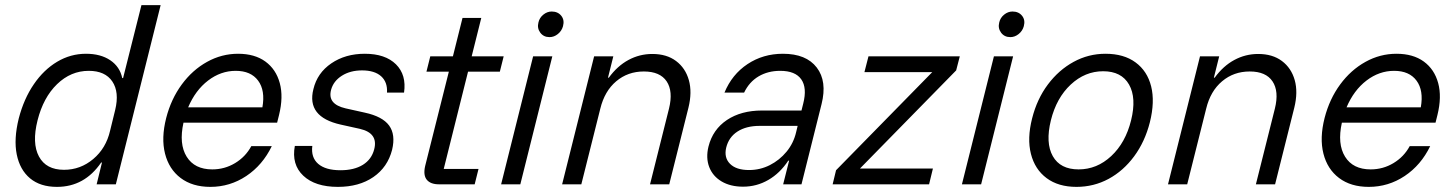

<svg xmlns="http://www.w3.org/2000/svg" viewBox="-20 -720 5682 750"><path d="M202.5 10Q137.5 10 97.5 -23.3Q57.5 -56.7 45.4 -116.7Q33.3 -176.7 53.3 -257.5Q73.3 -334.2 112.1 -390.8Q150.8 -447.5 203.3 -478.8Q255.8 -510 315.8 -510Q373.3 -510 410.8 -484.6Q448.3 -459.2 457.5 -415H460.8L532.5 -700H607.5L432.5 0H357.5L378.3 -85H375Q310 10 202.5 10ZM230 -56.7Q294.2 -56.7 344.2 -98.8Q394.2 -140.8 410 -209.2L430 -290.8Q446.7 -360 418.8 -401.7Q390.8 -443.3 326.7 -443.3Q256.7 -443.3 202.9 -391.2Q149.2 -339.2 126.7 -250Q104.2 -160.8 132.1 -108.8Q160 -56.7 230 -56.7Z M801.7 10Q731.7 10 685.8 -24.6Q640 -59.2 624.6 -120Q609.2 -180.8 629.2 -259.2Q648.3 -333.3 690 -390Q731.7 -446.7 788.8 -478.3Q845.8 -510 910 -510Q975 -510 1016.7 -479.6Q1058.3 -449.2 1072.9 -395.4Q1087.5 -341.7 1070 -270.8L1062.5 -240.8H696.7Q678.3 -157.5 709.2 -107.9Q740 -58.3 809.2 -58.3Q857.5 -58.3 898.3 -82.9Q939.2 -107.5 961.7 -149.2H1041.7Q1005.8 -75 942.1 -32.5Q878.3 10 801.7 10ZM715 -300.8H1005Q1016.7 -366.7 988.3 -405Q960 -443.3 900.8 -443.3Q842.5 -443.3 792.9 -405.4Q743.3 -367.5 715 -300.8Z M1300 10Q1210.8 10 1164.6 -33.8Q1118.3 -77.5 1131.7 -150H1200Q1194.2 -105 1222.9 -80Q1251.7 -55 1310 -55Q1363.3 -55 1397.5 -76.2Q1431.7 -97.5 1441.7 -136.7Q1458.3 -200 1385.8 -216.7L1310.8 -233.3Q1176.7 -263.3 1204.2 -371.7Q1219.2 -435 1274.2 -472.5Q1329.2 -510 1405 -510Q1485 -510 1526.7 -468.8Q1568.3 -427.5 1558.3 -358.3H1491.7Q1494.2 -399.2 1468.8 -422.1Q1443.3 -445 1394.2 -445Q1348.3 -445 1315.4 -424.2Q1282.5 -403.3 1273.3 -369.2Q1265.8 -340.8 1280 -322.9Q1294.2 -305 1330 -296.7L1405 -280Q1474.2 -265 1500 -229.6Q1525.8 -194.2 1511.7 -135Q1494.2 -66.7 1438.3 -28.3Q1382.5 10 1300 10Z M1695 0Q1661.7 0 1647.1 -17.9Q1632.5 -35.8 1640.8 -71.7L1733.3 -440H1645.8L1660.8 -500H1749.2L1786.7 -650H1860L1822.5 -500H1947.5L1932.5 -440H1808.3L1713.3 -60H1849.2L1834.2 0Z M1937.5 0 2062.5 -500H2137.5L2012.5 0ZM2126.7 -575Q2103.3 -575 2090.4 -592.5Q2077.5 -610 2083.3 -632.5Q2087.5 -650.8 2102.5 -662.9Q2117.5 -675 2135 -675Q2159.2 -675 2172.5 -658.3Q2185.8 -641.7 2179.2 -617.5Q2174.2 -599.2 2159.2 -587.1Q2144.2 -575 2126.7 -575Z M2175.8 0 2300.8 -500H2375.8L2355 -416.7H2358.3Q2391.7 -462.5 2435 -485.8Q2478.3 -509.2 2528.3 -509.2Q2584.2 -509.2 2620.8 -481.7Q2657.5 -454.2 2670.8 -407.1Q2684.2 -360 2669.2 -299.2L2594.2 0H2519.2L2593.3 -295.8Q2610 -363.3 2584.2 -402.1Q2558.3 -440.8 2495 -440.8Q2432.5 -440.8 2387.1 -402.5Q2341.7 -364.2 2325 -295.8L2250.8 0Z M2882.5 9.2Q2833.3 9.2 2798.8 -11.2Q2764.2 -31.7 2750.4 -67.5Q2736.7 -103.3 2747.5 -147.5Q2764.2 -214.2 2819.6 -251.3Q2875 -288.3 2956.7 -288.3H3110.8L3117.5 -315Q3133.3 -376.7 3110 -410Q3086.7 -443.3 3027.5 -443.3Q2980 -443.3 2943.3 -421.7Q2906.7 -400 2886.7 -358.3H2810Q2839.2 -429.2 2900 -469.6Q2960.8 -510 3038.3 -510Q3129.2 -510 3170.4 -456.2Q3211.7 -402.5 3189.2 -313.3L3110.8 0H3039.2L3062.5 -92.5H3059.2Q3026.7 -43.3 2981.2 -17.1Q2935.8 9.2 2882.5 9.2ZM2905.8 -55.8Q2949.2 -55.8 2987.1 -75Q3025 -94.2 3052.5 -127.5Q3080 -160.8 3090 -204.2L3095.8 -228.3H2947.5Q2895 -228.3 2860.8 -206.2Q2826.7 -184.2 2816.7 -143.3Q2807.5 -104.2 2831.7 -80Q2855.8 -55.8 2905.8 -55.8Z M3232.5 0 3245.8 -55 3621.7 -438.3H3356.7L3372.5 -500H3729.2L3715 -445L3339.2 -61.7H3624.2L3609.2 0Z M3737.5 0 3862.5 -500H3937.5L3812.5 0ZM3926.7 -575Q3903.3 -575 3890.4 -592.5Q3877.5 -610 3883.3 -632.5Q3887.5 -650.8 3902.5 -662.9Q3917.5 -675 3935 -675Q3959.2 -675 3972.5 -658.3Q3985.8 -641.7 3979.2 -617.5Q3974.2 -599.2 3959.2 -587.1Q3944.2 -575 3926.7 -575Z M4185 10Q4114.2 10 4068.3 -24.2Q4022.5 -58.3 4007.1 -118.8Q3991.7 -179.2 4011.7 -257.5Q4030.8 -333.3 4073.3 -390Q4115.8 -446.7 4173.8 -478.3Q4231.7 -510 4298.3 -510Q4370 -510 4415.8 -476.2Q4461.7 -442.5 4476.7 -382.5Q4491.7 -322.5 4471.7 -242.5Q4452.5 -166.7 4410.4 -109.6Q4368.3 -52.5 4310.4 -21.2Q4252.5 10 4185 10ZM4193.3 -58.3Q4265 -58.3 4320.8 -110.4Q4376.7 -162.5 4398.3 -250Q4420 -337.5 4390.4 -389.6Q4360.8 -441.7 4289.2 -441.7Q4218.3 -441.7 4162.5 -389.6Q4106.7 -337.5 4085 -250Q4063.3 -161.7 4092.5 -110Q4121.7 -58.3 4193.3 -58.3Z M4542.5 0 4667.5 -500H4742.5L4721.7 -416.7H4725Q4758.3 -462.5 4801.7 -485.8Q4845 -509.2 4895 -509.2Q4950.8 -509.2 4987.5 -481.7Q5024.2 -454.2 5037.5 -407.1Q5050.8 -360 5035.8 -299.2L4960.8 0H4885.8L4960 -295.8Q4976.7 -363.3 4950.8 -402.1Q4925 -440.8 4861.7 -440.8Q4799.2 -440.8 4753.8 -402.5Q4708.3 -364.2 4691.7 -295.8L4617.5 0Z M5326.7 10Q5256.7 10 5210.8 -24.6Q5165 -59.2 5149.6 -120Q5134.2 -180.8 5154.2 -259.2Q5173.3 -333.3 5215 -390Q5256.7 -446.7 5313.8 -478.3Q5370.8 -510 5435 -510Q5500 -510 5541.7 -479.6Q5583.3 -449.2 5597.9 -395.4Q5612.5 -341.7 5595 -270.8L5587.5 -240.8H5221.7Q5203.3 -157.5 5234.2 -107.9Q5265 -58.3 5334.2 -58.3Q5382.5 -58.3 5423.3 -82.9Q5464.2 -107.5 5486.7 -149.2H5566.7Q5530.8 -75 5467.1 -32.5Q5403.3 10 5326.7 10ZM5240 -300.8H5530Q5541.7 -366.7 5513.3 -405Q5485 -443.3 5425.8 -443.3Q5367.5 -443.3 5317.9 -405.4Q5268.3 -367.5 5240 -300.8Z"/></svg>

Font: Funnel Sans Light Light
Style: Italic
Weight: 300
Italic angle: -14.036°
Version: Version 1.000